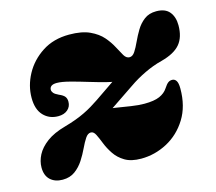

<svg xmlns="http://www.w3.org/2000/svg" viewBox="-79 -581 779 693"><g transform="rotate(-15 311.0 -235.0)"><path d="M281.5 -165Q291 -171.5 306.2 -181.8Q321.5 -192 345 -208Q368.5 -224 402 -246.5Q418.5 -258 434.2 -267Q450 -276 465.2 -283.2Q480.5 -290.5 496.5 -296.5Q512.5 -302.5 530.5 -307Q579.5 -320 601 -345.5Q622.5 -371 622.5 -415.5Q622.5 -446.5 606.8 -465.8Q591 -485 557.5 -485Q530.5 -485 512.5 -471.2Q494.5 -457.5 482.5 -437.5Q470.5 -417.5 461.2 -397.2Q452 -377 443 -363.2Q434 -349.5 422.5 -349.5Q410.5 -349.5 402.2 -363.2Q394 -377 383.5 -397.2Q373 -417.5 355.8 -437.5Q338.5 -457.5 309 -471.2Q279.5 -485 232 -485Q173.5 -485 131 -457.2Q88.5 -429.5 65.5 -387Q42.5 -344.5 42.5 -299Q42.5 -256 64 -233.2Q85.5 -210.5 119 -210.5Q141 -210.5 154.2 -222Q167.5 -233.5 167.5 -252Q167.5 -263.5 161.8 -271Q156 -278.5 140.5 -285Q126.5 -291.5 121.8 -297.5Q117 -303.5 117 -309.5Q117 -318 123.5 -323Q130 -328 144 -328Q162 -328 191.8 -320.2Q221.5 -312.5 255 -302.2Q288.5 -292 319 -284.2Q349.5 -276.5 369 -276.5L373.5 -304.5Q367.5 -299.5 353.2 -289.5Q339 -279.5 317.2 -264.8Q295.5 -250 267 -230.5Q253.5 -221.5 239.5 -213Q225.5 -204.5 209.5 -196.8Q193.5 -189 174.5 -182Q155.5 -175 132.5 -168.5Q89 -156.5 62.5 -136.8Q36 -117 24 -93.8Q12 -70.5 12 -47Q12 -17 29.2 -1Q46.5 15 75 15Q102.5 15 121.5 1Q140.5 -13 153.8 -33.5Q167 -54 176.8 -74.8Q186.5 -95.5 195.8 -109.5Q205 -123.5 216.5 -123.5Q227 -123.5 234 -109.5Q241 -95.5 249 -75Q257 -54.5 270.8 -33.8Q284.5 -13 307.8 1Q331 15 368.5 15Q419.5 15 465.8 -9.5Q512 -34 541 -80.5Q570 -127 570 -193Q570 -214 564.2 -222.5Q558.5 -231 549 -231Q540.5 -231 534 -226.2Q527.5 -221.5 518 -207Q508 -191.5 487.8 -182.5Q467.5 -173.5 430.5 -173.5Q409 -173.5 381 -177.8Q353 -182 327.8 -186.2Q302.5 -190.5 289 -190.5Z"/></g></svg>

Font: Fraunces
Style: Italic
Weight: 900
Italic angle: -16°
Version: Version 1.000;[0bf87f6ff]